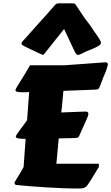

<svg xmlns="http://www.w3.org/2000/svg" viewBox="-20 -1086 656 1132"><path d="M499.5 -405.3Q497.6 -398.4 492.2 -386Q486.8 -373.5 479.7 -357.9Q472.7 -342.3 464.6 -324.5Q456.5 -306.6 448.7 -288.6Q445.8 -281.7 443.4 -278.6Q440.9 -275.4 435.5 -273.9Q430.2 -272.5 420.7 -272.2Q411.1 -272 394 -271.5L326.2 -270L312.5 -120.6H563V-101.6Q562 -100.6 554.7 -88.6Q547.4 -76.7 537.6 -60.1Q527.8 -43.5 517.1 -26.6Q506.3 -9.8 499 0.5Q494.1 9.3 487.8 14.4Q481.4 19.5 473.9 22Q466.3 24.4 457.3 24.9Q448.2 25.4 437.5 25.4Q393.6 25.4 345.9 23.4Q298.3 21.5 251 18.6Q203.6 15.6 158.4 12Q113.3 8.3 74.7 4.4Q71.3 3.9 68.6 0.5Q65.9 -2.9 65.9 -7.3Q64 -7.3 68.6 -15.6Q73.2 -23.9 81.5 -37.1Q89.8 -50.3 99.9 -67.1Q109.9 -84 119.1 -101.1L127 -210.9Q128.9 -238.8 130.1 -252.4Q131.3 -266.1 131.3 -267.1Q102.1 -267.6 87.6 -270Q73.2 -272.5 73.2 -280.8Q73.2 -284.7 80.3 -295.4Q87.4 -306.2 97.7 -320.1Q107.9 -334 119.4 -349.1Q130.9 -364.3 139.6 -377L151.9 -543H150.4Q139.6 -542.5 130.9 -542.2Q122.1 -542 114.7 -542Q91.3 -542 81.3 -544.7Q71.3 -547.4 71.3 -554.7Q71.3 -558.1 77.1 -568.8Q83 -579.6 91.8 -593.5Q100.6 -607.4 110.4 -622.8Q120.1 -638.2 127.9 -651.4L157.2 -701.2H361.3L602.1 -718.8Q602.5 -718.8 604.7 -718.5Q606.9 -718.3 609.4 -717Q611.8 -715.8 614 -712.9Q616.2 -710 616.2 -704.6L608.9 -679.2Q605.5 -668.5 600.6 -656.5Q595.7 -644.5 589.8 -631.8L568.4 -575.2Q564.9 -566.9 560.5 -562.5Q556.2 -558.1 542 -557.6Q504.9 -556.6 459.2 -554.4Q413.6 -552.2 354.5 -550.3Q352.5 -543.5 352.5 -539.3Q352.5 -535.2 351.6 -523.4L349.1 -501Q348.1 -485.4 346.2 -467.3Q344.2 -449.2 341.3 -422.9Q366.2 -423.8 389.9 -424.8Q413.6 -425.8 433.1 -426.5Q452.6 -427.2 467 -427.7Q481.4 -428.2 487.3 -428.2Q491.2 -428.2 496.1 -425.3Q501 -422.4 501 -414.1Q501 -410.2 499.5 -405.3ZM482.4 -974.6Q493.2 -961.4 500.7 -951.2Q508.3 -940.9 514.2 -932.6Q520 -924.3 524.9 -916.7Q529.8 -909.2 535.6 -900.4Q538.6 -896 545.2 -887.2Q551.8 -878.4 558.3 -868.4Q564.9 -858.4 570.1 -848.6Q575.2 -838.9 575.2 -832.5Q575.2 -825.7 565.7 -818.8Q556.2 -812 543 -805.7Q529.8 -799.3 516.4 -793.9Q502.9 -788.6 495.1 -785.6Q488.3 -783.2 480.2 -779.1Q472.2 -774.9 464.1 -771Q456.1 -767.1 449.5 -764.4Q442.9 -761.7 439.5 -761.7Q435.5 -761.7 431.4 -765.9Q427.2 -770 420.9 -780.8L357.9 -915Q328.1 -877 298.6 -840.6Q269 -804.2 239.3 -766.1Q237.3 -762.7 232.9 -762.7Q230.5 -762.7 221.4 -766.8Q212.4 -771 200.2 -776.6Q188 -782.2 175.3 -788.6Q162.6 -794.9 152.8 -799.3Q147.5 -801.8 139.4 -805.4Q131.3 -809.1 124 -813Q116.7 -816.9 111.6 -820.8Q106.4 -824.7 106.4 -828.1Q106.4 -833 110.8 -839.4Q115.2 -845.7 125 -855L198.7 -938Q226.6 -968.8 252.9 -998Q279.3 -1027.3 305.7 -1058.1Q312.5 -1064.9 319.1 -1065.7Q325.7 -1066.4 331.1 -1066.4H405.3Q411.1 -1066.4 417 -1065.4Q422.9 -1064.5 426.8 -1057.6Q427.2 -1056.6 433.1 -1047.9Q439 -1039.1 447.3 -1026.6Q455.6 -1014.2 465.1 -1000Q474.6 -985.8 482.4 -974.6Z"/></svg>

Font: Carter One
Style: Regular
Weight: 400
Designer: vernon adams
Foundry: vernon adams
Version: Version 1.000